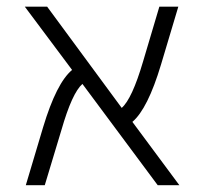

<svg xmlns="http://www.w3.org/2000/svg" viewBox="-20 -542 589 563"><path d="M505.9 1H442.4L221.7 -295.9Q191.4 -269.5 160.2 -161.1L111.3 1H55.7L106.4 -168.9Q145.5 -298.8 191.4 -336.9L52.7 -522.5H118.2L336.9 -225.6Q367.2 -252 399.4 -361.3L447.3 -522.5H502.9L452.1 -352.5Q413.1 -222.7 368.2 -184.6Z"/></svg>

Font: Gen Shin Gothic Light
Style: Regular
Weight: 200
Designer: [Source Han Sans]
Ryoko NISHIZUKA  (kana & ideographs); Paul D. Hunt (Latin, Greek & Cyrillic); Wenlong ZHANG  (bopomofo
Version: Version 1.002.20150607